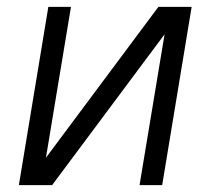

<svg xmlns="http://www.w3.org/2000/svg" viewBox="-20 -540 640 560"><path d="M35 0 121 -520H187L114 -80L442 -520H539L453 0H387L460 -440L132 0Z"/></svg>

Font: Iosevka Aile Light
Style: Italic
Weight: 300
Italic angle: -9°
Designer: Belleve Invis
Foundry: Belleve Invis
Version: Version 31.1.0; ttfautohint (v1.8.4)